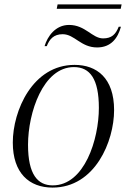

<svg xmlns="http://www.w3.org/2000/svg" viewBox="-20 -840 575 870"><path d="M237 -800H527L531 -820H241ZM182 -631H192C204 -662 223 -685 264 -685C318 -685 346 -625 420 -625C483 -625 514 -667 528 -719H518C504 -684 486 -666 447 -666C398 -666 367 -727 293 -727C231 -727 195 -675 182 -631ZM218 10C411 10 497 -200 497 -341C497 -487 418 -546 318 -546C128 -546 38 -339 38 -194C38 -56 112 10 218 10ZM219 0C151 0 107 -49 107 -184C107 -329 175 -536 315 -536C388 -536 428 -482 428 -351C428 -209 363 0 219 0Z"/></svg>

Font: Noto Serif Display Light
Style: Italic
Weight: 300
Italic angle: -12°
Designer: Monotype Design Team
Foundry: Monotype Imaging Inc.
Version: Version 2.009